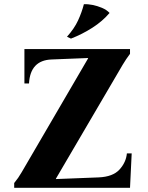

<svg xmlns="http://www.w3.org/2000/svg" viewBox="-20 -900 709 920"><path d="M48 0V-23Q68 -47 84 -75L402 -620V-622L227 -615Q125 -611 119 -500H97V-665H603V-642Q584 -617 568 -590L248 -44V-42L453 -50Q521 -53 552.5 -87.5Q584 -122 588 -165H611L603 0ZM382 -880Q399 -881 422.5 -876.5Q446 -872 468.5 -862.5Q491 -853 505 -838Q471 -798 422.5 -767Q374 -736 320 -715L301 -724Q336 -763 354 -802Q372 -841 382 -880Z"/></svg>

Font: Bona Nova SC
Style: Bold
Weight: 700
Designer: Mateusz Machalski
Foundry: Capitalics
Version: Version 4.001; ttfautohint (v1.8.4.7-5d5b)